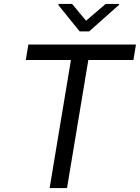

<svg xmlns="http://www.w3.org/2000/svg" viewBox="-20 -953 709 973"><path d="M110.8 -649.1 123.6 -727.3H669L656.2 -649.1H427.6L319.6 0H231.5L339.5 -649.1ZM345.2 -933.2 416.2 -848 515.6 -933.2H583.8L582.4 -927.6L431.8 -794H383.5L275.6 -927.6L277 -933.2Z"/></svg>

Font: Inter UI
Style: Italic
Weight: 400
Italic angle: -9.39999°
Designer: Rasmus Andersson
Foundry: rsms
Version: 3.2;8d6f07862